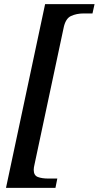

<svg xmlns="http://www.w3.org/2000/svg" viewBox="-20 -780 477 928"><path d="M9 128 198 -760H437L427 -715H384Q350 -715 323 -702.5Q296 -690 287 -643L147 14Q143 30 143 41Q143 68 163 75.5Q183 83 214 83H257L248 128Z"/></svg>

Font: Noto Serif Medium
Style: Italic
Weight: 500
Italic angle: -12°
Designer: Monotype Design Team
Foundry: Monotype Imaging Inc.
Version: Version 2.014; ttfautohint (v1.8.4.7-5d5b)